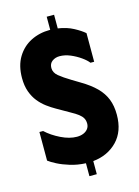

<svg xmlns="http://www.w3.org/2000/svg" viewBox="-128 -853 727 1005"><g transform="rotate(-15 235.0 -350.0)"><path d="M450 -192Q450 -102 399 -49.5Q348 3 268 11V82H228V12Q183 10 144 -2Q105 -14 77 -28.5Q49 -43 35 -54V-209H55Q87 -179 133 -156.5Q179 -134 219 -134Q239 -134 254.5 -140.5Q270 -147 279 -159Q288 -171 288 -187Q288 -204 281 -216.5Q274 -229 259 -240.5Q244 -252 220 -265L150 -305Q127 -318 104 -335Q81 -352 62 -375.5Q43 -399 31.5 -431Q20 -463 20 -505Q20 -572 48 -618Q76 -664 122.5 -687.5Q169 -711 226 -711H228V-782H268V-708Q316 -701 352 -681.5Q388 -662 407 -645V-490H387Q376 -505 351.5 -522.5Q327 -540 297.5 -552.5Q268 -565 239 -565Q216 -565 199 -552.5Q182 -540 182 -516Q182 -491 205 -472Q228 -453 268 -429L311 -403Q360 -374 390.5 -343.5Q421 -313 435.5 -276.5Q450 -240 450 -192Z"/></g></svg>

Font: Phudu
Style: Bold
Weight: 700
Version: Version 1.005;gftools[0.9.23]